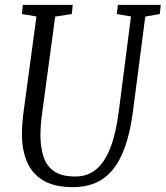

<svg xmlns="http://www.w3.org/2000/svg" viewBox="-20 -763 684 793"><path d="M580 -694.5 529.5 -306Q518.5 -220 497.5 -159.8Q476.5 -99.5 445.5 -62Q414.5 -24.5 373.8 -7.2Q333 10 282.5 10Q204 10 157.8 -18.2Q111.5 -46.5 91.2 -95.2Q71 -144 70.5 -205Q70.5 -230 72 -250.5Q73.5 -271 76 -291L130.5 -695L70.5 -705L74.5 -743H280.5L276.5 -705L208 -694.5L154 -296Q150.5 -271.5 148.8 -248Q147 -224.5 147 -202Q147.5 -153.5 159.8 -115.5Q172 -77.5 203.2 -55.8Q234.5 -34 291.5 -34Q341.5 -34 377.2 -63.5Q413 -93 436.2 -153.5Q459.5 -214 471 -306L521 -695L462.5 -705L467 -743H644L640 -705Z"/></svg>

Font: Merriweather 24pt SemiCondensed Light
Style: Italic
Weight: 300
Width: 4
Italic angle: -7.8°
Designer: Eben Sorkin
Foundry: Eben Sorkin
Version: Version 2.101